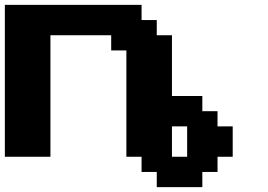

<svg xmlns="http://www.w3.org/2000/svg" viewBox="-20 -645 1102 790"><path d="M625 125H812.5V62.5H875V0H937.5V-125H875V-187.5H812.5V-250H687.5V-500H625V-562.5H562.5V-625H0V0H187.5V-500H437.5V-437.5H500V0H562.5V62.5H625ZM750 0H687.5V-125H750Z"/></svg>

Font: Faithful 32x
Style: Semibold
Weight: 400
Foundry: Faithful Resource Pack
Version: Version 1.0; January 27, 2023